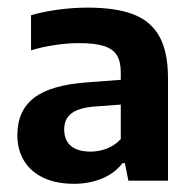

<svg xmlns="http://www.w3.org/2000/svg" viewBox="-20 -768 496 492"><path d="M410.5 -567.5V-305H309L300 -350H294Q274 -324 241.5 -310.5Q209 -297 170 -297Q124 -297 91.2 -312.5Q58.5 -328 41.5 -356.2Q24.5 -384.5 24.5 -422Q24.5 -484.5 67.5 -517.5Q110.5 -550.5 204.5 -557L289.5 -563.5V-582.5Q289.5 -610.5 279.2 -626.8Q269 -643 245.8 -650.2Q222.5 -657.5 182.5 -657.5Q154 -657.5 121.8 -652.8Q89.5 -648 59.5 -639V-729Q92 -738.5 130.5 -743.5Q169 -748.5 204.5 -748.5Q277 -748.5 321.8 -731.2Q366.5 -714 388.5 -674.5Q410.5 -635 410.5 -567.5ZM289.5 -411.5V-500L221.5 -495Q181 -491.5 162.8 -477.2Q144.5 -463 144.5 -436.5Q144.5 -408.5 161.8 -394Q179 -379.5 212.5 -379.5Q233 -379.5 253.5 -387.2Q274 -395 289.5 -411.5Z"/></svg>

Font: Encode Sans SemiBold
Style: Regular
Weight: 600
Designer: Multiple Designers
Foundry: Impallari Type
Version: Version 2.000